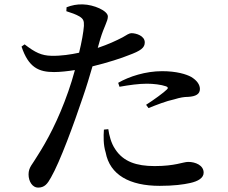

<svg xmlns="http://www.w3.org/2000/svg" viewBox="-20 -817 1040 874"><path d="M524 -422C569 -430 612 -436 649 -436C678 -436 713 -432 736 -424C744 -421 747 -416 740 -410C729 -398 677 -360 645 -340L656 -325C691 -339 736 -357 774 -365C800 -373 818 -376 836 -376C872 -378 890 -389 890 -412C890 -431 877 -451 850 -467C828 -479 784 -493 718 -493C643 -493 568 -469 518 -440ZM473 -229C477 -202 485 -166 505 -137C542 -81 601 -61 684 -61C778 -61 813 -80 837 -80C869 -80 907 -65 907 -31C907 -7 882 8 846 16C815 23 771 29 707 29C570 29 480 -21 461 -123C450 -158 451 -196 453 -227ZM92 -615 78 -605C110 -509 157 -489 226 -489C254 -489 289 -493 321 -498C312 -464 301 -430 291 -401C245 -269 193 -174 150 -107C128 -69 110 -56 110 -23C110 9 128 37 153 37C183 37 196 20 212 -9C253 -80 316 -252 357 -374C373 -420 388 -470 401 -515C468 -531 538 -554 564 -565C622 -586 639 -600 639 -624C639 -654 600 -666 578 -666C569 -666 556 -658 538 -647C509 -632 473 -615 425 -599L436 -638C454 -698 471 -720 471 -742C471 -768 407 -796 357 -797C330 -798 307 -793 283 -784L282 -766C304 -759 325 -752 342 -742C359 -731 363 -723 362 -699C360 -671 352 -626 340 -577C303 -569 258 -562 214 -563C169 -564 140 -578 92 -615Z"/></svg>

Font: Noto Serif CJK SC SemiBold
Style: Regular
Weight: 600
Designer: Ryoko NISHIZUKA 西塚涼子 (kana & ideographs); Frank Grießhammer (Latin, Greek & Cyrillic); Wenlong ZHANG 张文龙 (bopomofo); San
Foundry: Adobe
Version: Version 2.001;hotconv 1.1.0;makeotfexe 2.6.0